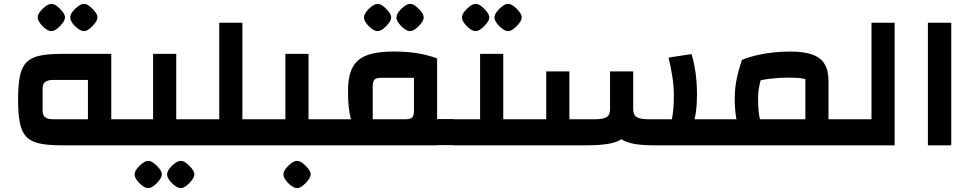

<svg xmlns="http://www.w3.org/2000/svg" viewBox="-20 -747 4995 987"><path d="M549 0V-134H632V0ZM295 0Q227 0 183 -9.5Q139 -19 115 -44.5Q91 -70 82 -116Q73 -162 73 -235Q73 -308 82 -354Q91 -400 115 -425.5Q139 -451 183 -460.5Q227 -470 295 -470H552V0ZM252 -134H432V-336H252Q225 -336 212 -325.5Q199 -315 199 -292V-178Q199 -155 212 -144.5Q225 -134 252 -134ZM632 0V-134Q642 -134 647 -115.5Q652 -97 652 -67Q652 -36 647 -18Q642 0 632 0ZM244 -587Q231 -587 214.5 -599Q198 -611 186 -627.5Q174 -644 174 -657Q174 -671 186 -687Q198 -703 214.5 -715Q231 -727 244 -727Q258 -727 273.5 -715Q289 -703 301.5 -687Q314 -671 314 -657Q314 -645 301.5 -628Q289 -611 273 -599Q257 -587 244 -587ZM411 -587Q398 -587 381.5 -599Q365 -611 353 -627.5Q341 -644 341 -657Q341 -671 353 -687Q365 -703 381.5 -715Q398 -727 411 -727Q425 -727 440.5 -715Q456 -703 468.5 -687Q481 -671 481 -657Q481 -645 468.5 -628Q456 -611 440 -599Q424 -587 411 -587Z M886 0V-134H972V0ZM632 0V-134H830L767 -71V-470H886V0ZM632 0Q621 0 616.5 -18Q612 -36 612 -67Q612 -97 616.5 -115.5Q621 -134 632 -134ZM972 0V-134Q982 -134 987 -115.5Q992 -97 992 -67Q992 -36 987 -18Q982 0 972 0ZM742 220Q729 220 712.5 208Q696 196 684 179.5Q672 163 672 150Q672 136 684 120Q696 104 712.5 92Q729 80 742 80Q756 80 771.5 92Q787 104 799.5 120Q812 136 812 150Q812 162 799.5 179Q787 196 771 208Q755 220 742 220ZM909 220Q896 220 879.5 208Q863 196 851 179.5Q839 163 839 150Q839 136 851 120Q863 104 879.5 92Q896 80 909 80Q923 80 938.5 92Q954 104 966.5 120Q979 136 979 150Q979 162 966.5 179Q954 196 938 208Q922 220 909 220Z M1226 0V-134H1312V0ZM972 0V-134H1107V-630H1226V0ZM972 0Q961 0 956.5 -18Q952 -36 952 -67Q952 -97 956.5 -115.5Q961 -134 972 -134ZM1312 0V-134Q1322 -134 1327 -115.5Q1332 -97 1332 -67Q1332 -36 1327 -18Q1322 0 1312 0Z M1566 0V-134H1652V0ZM1312 0V-134H1510L1447 -71V-470H1566V0ZM1312 0Q1301 0 1296.5 -18Q1292 -36 1292 -67Q1292 -97 1296.5 -115.5Q1301 -134 1312 -134ZM1652 0V-134Q1662 -134 1667 -115.5Q1672 -97 1672 -67Q1672 -36 1667 -18Q1662 0 1652 0ZM1507 220Q1494 220 1477.5 208Q1461 196 1449 179.5Q1437 163 1437 150Q1437 136 1449 120Q1461 104 1477.5 92Q1494 80 1507 80Q1521 80 1536.5 92Q1552 104 1564.5 120Q1577 136 1577 150Q1577 162 1564.5 179Q1552 196 1536 208Q1520 220 1507 220Z M2227 -1V-135H2313V-1ZM1652 0V-134H1784Q1776 -166 1772.5 -198Q1769 -230 1769 -280Q1769 -334 1781 -373Q1793 -412 1820 -436Q1847 -460 1892.5 -471Q1938 -482 2003 -482Q2067 -482 2118.5 -474.5Q2170 -467 2227 -447V0ZM1896 -134H2066Q2090 -134 2099 -143.5Q2108 -153 2108 -178V-347H1938Q1914 -347 1905 -337.5Q1896 -328 1896 -301ZM1652 0Q1641 0 1636.5 -18Q1632 -36 1632 -67Q1632 -97 1636.5 -115.5Q1641 -134 1652 -134ZM2313 0V-134Q2323 -134 2328 -115.5Q2333 -97 2333 -67Q2333 -36 2328 -18Q2323 0 2313 0ZM1921 -587Q1908 -587 1891.5 -599Q1875 -611 1863 -627.5Q1851 -644 1851 -657Q1851 -671 1863 -687Q1875 -703 1891.5 -715Q1908 -727 1921 -727Q1935 -727 1950.5 -715Q1966 -703 1978.5 -687Q1991 -671 1991 -657Q1991 -645 1978.5 -628Q1966 -611 1950 -599Q1934 -587 1921 -587ZM2088 -587Q2075 -587 2058.5 -599Q2042 -611 2030 -627.5Q2018 -644 2018 -657Q2018 -671 2030 -687Q2042 -703 2058.5 -715Q2075 -727 2088 -727Q2102 -727 2117.5 -715Q2133 -703 2145.5 -687Q2158 -671 2158 -657Q2158 -645 2145.5 -628Q2133 -611 2117 -599Q2101 -587 2088 -587Z M2567 0V-134H2653V0ZM2313 0V-134H2511L2448 -71V-470H2567V0ZM2313 0Q2302 0 2297.5 -18Q2293 -36 2293 -67Q2293 -97 2297.5 -115.5Q2302 -134 2313 -134ZM2653 0V-134Q2663 -134 2668 -115.5Q2673 -97 2673 -67Q2673 -36 2668 -18Q2663 0 2653 0ZM2425 -587Q2412 -587 2395.5 -599Q2379 -611 2367 -627.5Q2355 -644 2355 -657Q2355 -671 2367 -687Q2379 -703 2395.5 -715Q2412 -727 2425 -727Q2439 -727 2454.5 -715Q2470 -703 2482.5 -687Q2495 -671 2495 -657Q2495 -645 2482.5 -628Q2470 -611 2454 -599Q2438 -587 2425 -587ZM2592 -587Q2579 -587 2562.5 -599Q2546 -611 2534 -627.5Q2522 -644 2522 -657Q2522 -671 2534 -687Q2546 -703 2562.5 -715Q2579 -727 2592 -727Q2606 -727 2621.5 -715Q2637 -703 2649.5 -687Q2662 -671 2662 -657Q2662 -645 2649.5 -628Q2637 -611 2621 -599Q2605 -587 2592 -587Z M3336 0 3486 -134H3648V0ZM3341 0Q3271 0 3227 -10Q3183 -20 3159 -44.5Q3135 -69 3125.5 -112.5Q3116 -156 3116 -223V-380H3235V-187Q3235 -155 3254 -144.5Q3273 -134 3311 -134H3434Q3439 -159 3441.5 -188.5Q3444 -218 3444 -257Q3444 -303 3436.5 -351.5Q3429 -400 3417 -451L3535 -469Q3544 -440 3550.5 -405Q3557 -370 3560 -333Q3563 -296 3563 -263Q3563 -161 3541 -103.5Q3519 -46 3470 -23Q3421 0 3341 0ZM2653 0V-134H2788V-380H2907V0ZM2907 0V-134H3040Q3079 -134 3097.5 -144.5Q3116 -155 3116 -187V-380H3235V-223Q3235 -156 3225.5 -112.5Q3216 -69 3191.5 -44.5Q3167 -20 3119.5 -10Q3072 0 2996 0ZM2653 0Q2642 0 2637.5 -18Q2633 -36 2633 -67Q2633 -97 2637.5 -115.5Q2642 -134 2653 -134ZM3648 0V-134Q3659 -134 3663.5 -115.5Q3668 -97 3668 -67Q3668 -36 3663.5 -18Q3659 0 3648 0Z M4239 0V-134H4325V0ZM3648 0V-134H4120V-341Q4101 -345 4079.5 -346.5Q4058 -348 4029 -348Q3985 -348 3936.5 -342Q3888 -336 3841 -323L3794 -439Q3831 -454 3872 -463.5Q3913 -473 3956.5 -477.5Q4000 -482 4042 -482Q4113 -482 4156 -466.5Q4199 -451 4219 -418Q4239 -385 4239 -330V0ZM3807 -42Q3777 -76 3767 -127Q3757 -178 3757 -240Q3757 -293 3767 -341Q3777 -389 3794 -439L3914 -411Q3897 -362 3887 -322Q3877 -282 3877 -240Q3877 -202 3880 -173Q3883 -144 3890.5 -120Q3898 -96 3913 -74ZM3648 0Q3637 0 3632.5 -18Q3628 -36 3628 -67Q3628 -97 3632.5 -115.5Q3637 -134 3648 -134ZM4325 0V-134Q4335 -134 4340 -115.5Q4345 -97 4345 -67Q4345 -36 4340 -18Q4335 0 4325 0Z M4325 0V-134H4460V-630H4579V0ZM4325 0Q4314 0 4309.5 -18Q4305 -36 4305 -67Q4305 -97 4309.5 -115.5Q4314 -134 4325 -134Z M4750 0V-630H4870V0Z"/></svg>

Font: Changa ExtraLight SemiBold
Style: Regular
Weight: 600
Version: Version 3.002; ttfautohint (v1.8.2)